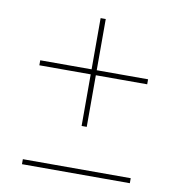

<svg xmlns="http://www.w3.org/2000/svg" viewBox="-70 -655 671 718"><g transform="rotate(10 265.0 -295.5)"><path d="M60.2 -20H469.8V-1H60.2ZM255 -180.5V-376.5H60V-395.5H255V-590H274.5V-395.5H469.5V-376.5H274.5V-180.5Z"/></g></svg>

Font: Bodoni* 11pt
Style: Italic
Weight: 400
Italic angle: -13°
Version: Version 2.3